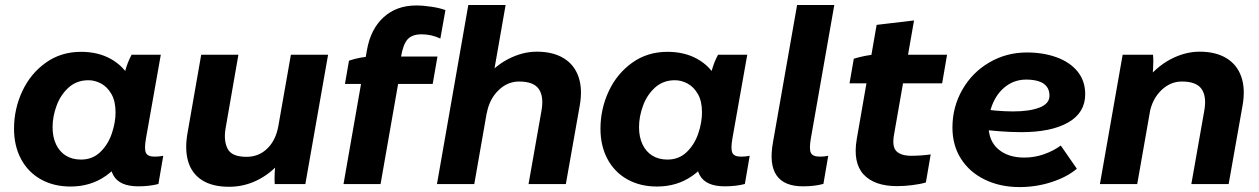

<svg xmlns="http://www.w3.org/2000/svg" viewBox="-20 -740 5063 772"><path d="M426.2 -166.6 445.4 -165.2 477.2 -430.8Q479.4 -438.8 482.2 -450.2Q492.2 -489 509.2 -520H626.6L566.8 -182.8Q559.6 -141.4 566.6 -125.8Q573.6 -110.2 601.2 -110.2Q620.6 -110.2 636.4 -113.6L617 -0.2Q581 9.2 535.8 9.2Q461 9.2 436.1 -34.6Q411.2 -78.4 426.2 -166.6ZM532.8 -302.2Q532.8 -219 499.6 -147.3Q466.4 -75.6 405.4 -32.8Q344.4 10 263.6 10Q195.6 10 144.1 -19Q92.6 -48 64.5 -100.8Q36.4 -153.6 36.4 -222.2Q36.4 -301.8 69.5 -372.9Q102.6 -444 163.9 -487.8Q225.2 -531.6 305.4 -531.6Q375.4 -531.6 426.9 -502.3Q478.4 -473 505.6 -420.7Q532.8 -368.4 532.8 -302.2ZM191.4 -228.8Q191.4 -189.2 205.3 -159.7Q219.2 -130.2 244.8 -114.3Q270.4 -98.4 305.6 -98.4Q351.8 -98.4 383.1 -128.5Q414.4 -158.6 429.5 -202.9Q444.6 -247.2 444.6 -288.4Q444.6 -333.2 428 -362Q411.4 -390.8 386.5 -404.1Q361.6 -417.4 335.8 -417.4Q288.4 -417.4 255.9 -388Q223.4 -358.6 207.4 -314.8Q191.4 -271 191.4 -228.8Z M734.2 -206.4 789 -520H938.6L886.8 -222.6Q878.8 -173.2 895.5 -141.3Q912.2 -109.4 971.4 -109.4Q1020.4 -109.4 1054.7 -142.7Q1089 -176 1099.2 -233.2L1149.6 -520H1299.2L1207.8 0H1084.6Q1083.2 -18.8 1084.5 -44.7Q1085.8 -70.6 1088.8 -88.2L1101.6 -82Q1062 -37.8 1010.4 -13.4Q958.8 11 901.4 11Q833.6 11 792.2 -15.7Q750.8 -42.4 736.5 -91.1Q722.2 -139.8 734.2 -206.4Z M1474.8 -512.8H1739L1719.8 -402.6H1367L1383.2 -496Q1404.2 -503.4 1429.2 -508.1Q1454.2 -512.8 1474.8 -512.8ZM1653.8 -718Q1682.2 -718 1715.8 -712.8Q1749.4 -707.6 1771 -699.4L1750.6 -585Q1733 -593.6 1713.8 -597.8Q1694.6 -602 1674.6 -602Q1637.6 -602 1619.4 -582.4Q1601.2 -562.8 1592.6 -513L1582.4 -452.2L1588.8 -448.6L1510.2 0H1361.2L1455.6 -539.4Q1470.4 -623.2 1522.3 -670.6Q1574.2 -718 1653.8 -718Z M1863 -720H2013L1887 0H1737ZM2138.4 -532.2Q2203.2 -532.2 2246.1 -506.2Q2289 -480.2 2306 -431.5Q2323 -382.8 2311 -315L2255.2 0H2105.2L2157.6 -297.2Q2167 -352.6 2146.2 -382.4Q2125.4 -412.2 2067 -412.2Q2020 -412.2 1983.6 -376.3Q1947.2 -340.4 1937.2 -284.4L1912 -405Q1961.6 -469.8 2020.4 -501Q2079.2 -532.2 2138.4 -532.2Z M2784.2 -166.6 2803.4 -165.2 2835.2 -430.8Q2837.4 -438.8 2840.2 -450.2Q2850.2 -489 2867.2 -520H2984.6L2924.8 -182.8Q2917.6 -141.4 2924.6 -125.8Q2931.6 -110.2 2959.2 -110.2Q2978.6 -110.2 2994.4 -113.6L2975 -0.2Q2939 9.2 2893.8 9.2Q2819 9.2 2794.1 -34.6Q2769.2 -78.4 2784.2 -166.6ZM2890.8 -302.2Q2890.8 -219 2857.6 -147.3Q2824.4 -75.6 2763.4 -32.8Q2702.4 10 2621.6 10Q2553.6 10 2502.1 -19Q2450.6 -48 2422.5 -100.8Q2394.4 -153.6 2394.4 -222.2Q2394.4 -301.8 2427.5 -372.9Q2460.6 -444 2521.9 -487.8Q2583.2 -531.6 2663.4 -531.6Q2733.4 -531.6 2784.9 -502.3Q2836.4 -473 2863.6 -420.7Q2890.8 -368.4 2890.8 -302.2ZM2549.4 -228.8Q2549.4 -189.2 2563.3 -159.7Q2577.2 -130.2 2602.8 -114.3Q2628.4 -98.4 2663.6 -98.4Q2709.8 -98.4 2741.1 -128.5Q2772.4 -158.6 2787.5 -202.9Q2802.6 -247.2 2802.6 -288.4Q2802.6 -333.2 2786 -362Q2769.4 -390.8 2744.5 -404.1Q2719.6 -417.4 2693.8 -417.4Q2646.4 -417.4 2613.9 -388Q2581.4 -358.6 2565.4 -314.8Q2549.4 -271 2549.4 -228.8Z M3088 -167.8 3185 -720H3334.6L3240.2 -182.8Q3233 -141 3240.3 -125.6Q3247.6 -110.2 3276.8 -110.2Q3294.4 -110.2 3310.2 -113.6L3290.8 -0.6Q3254.8 9.2 3208.8 9.2Q3132.6 9.2 3102.3 -35Q3072 -79.2 3088 -167.8Z M3425 -181.8 3504.8 -640 3655.2 -657.8 3574.8 -199Q3566 -150.2 3584.5 -131.9Q3603 -113.6 3644.8 -113.6Q3662.4 -113.6 3685 -115.2Q3707.6 -116.8 3722.2 -119.2L3702.8 -6.4Q3680.4 0.4 3648.1 4.4Q3615.8 8.4 3587 8.4Q3495.4 8.4 3452 -39Q3408.6 -86.4 3425 -181.8ZM3499 -520H3788L3768.2 -405H3395.8L3413 -504Q3434.6 -510.4 3457.8 -515.2Q3481 -520 3499 -520Z M3809.6 -227.2Q3809.6 -309.8 3849.4 -379.3Q3889.2 -448.8 3957.8 -488.9Q4026.4 -529 4108.6 -529Q4175.4 -529 4228.8 -509.5Q4282.2 -490 4312.8 -452.4Q4343.4 -414.8 4343.4 -361.2Q4343.4 -286.6 4275 -247.6Q4206.6 -208.6 4086.8 -208.6Q4004.4 -208.6 3897.2 -223L3909.4 -304.2Q3990 -292 4053.6 -292Q4120 -292 4159.9 -307.6Q4199.8 -323.2 4199.8 -355.2Q4199.8 -377 4189 -391.5Q4178.2 -406 4157 -413Q4135.8 -420 4106.2 -420Q4062.2 -420 4027.7 -395.4Q3993.2 -370.8 3973.9 -328.4Q3954.6 -286 3954.6 -235.8Q3954.6 -174 3993.8 -140.2Q4033 -106.4 4098.6 -106.4Q4139.2 -106.4 4177.3 -119.7Q4215.4 -133 4245.2 -154.8L4309.8 -61.6Q4271.2 -28.6 4209.1 -8.2Q4147 12.2 4079.8 12.2Q4001.8 12.2 3940.2 -17.6Q3878.6 -47.4 3844.1 -101.4Q3809.6 -155.4 3809.6 -227.2Z M4494 -520H4616Q4617.4 -507 4617.3 -493.3Q4617.2 -479.6 4616.4 -464.8Q4615.8 -449.6 4613.4 -423L4623 -400.6L4552.6 0H4402.6ZM4803.4 -532.2Q4868.2 -532.2 4911.1 -506.2Q4954 -480.2 4971 -431.5Q4988 -382.8 4976 -315L4920.2 0H4770.2L4822.6 -297.2Q4832 -352.6 4811.2 -382.4Q4790.4 -412.2 4732 -412.2Q4685 -412.2 4648.6 -376.3Q4612.2 -340.4 4602.2 -284.4L4577 -405Q4626.6 -469.8 4685.4 -501Q4744.2 -532.2 4803.4 -532.2Z"/></svg>

Font: Fixel Italic Variable Display Thin
Style: Italic
Weight: 100
Italic angle: -10°
Designer: AlfaBravo + MacPaw
Foundry: Kyrylo Tkachov, Marchela Mozhyna, Serhii Makarenko, Maria Weinstein, Zakhar Kryvoshyya
Version: Version 1.210;Glyphs 3.2 (3217)